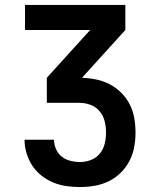

<svg xmlns="http://www.w3.org/2000/svg" viewBox="-20 -755 640 775"><path d="M302 0Q274 0 247 -4Q220 -8 194.5 -18.5Q169 -29 147 -46.5Q125 -64 110 -87Q95 -110 87 -137Q79 -164 79 -191H198Q198 -172 206 -153.5Q214 -135 229 -123Q244 -111 263.5 -106Q283 -101 302 -101Q325 -101 346.5 -109Q368 -117 382.5 -134.5Q397 -152 402.5 -174.5Q408 -197 408 -220Q408 -243 402.5 -265.5Q397 -288 382 -306Q367 -324 345 -332Q323 -340 300 -340H169V-441L344 -634H81V-735H486V-634L311 -441Q340 -440 369 -434Q398 -428 423.5 -414.5Q449 -401 470 -380Q491 -359 504 -333Q517 -307 522 -278Q527 -249 527 -219Q527 -190 521.5 -160.5Q516 -131 502 -104.5Q488 -78 466.5 -57Q445 -36 418 -23Q391 -10 361.5 -5Q332 0 302 0Z"/></svg>

Font: Zed Sans Extended
Style: Bold
Weight: 700
Width: 7
Designer: Belleve Invis
Foundry: Belleve Invis
Version: Version 1.0.0; ttfautohint (v1.8.4)